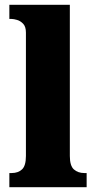

<svg xmlns="http://www.w3.org/2000/svg" viewBox="-20 -780 400 800"><path d="M19 0V-59H29Q55 -59 71.5 -74Q88 -89 88 -130V-644Q88 -669 76.5 -681Q65 -693 51 -697Q37 -701 29 -701H19V-760H271V-130Q271 -89 288 -74Q305 -59 331 -59H341V0Z"/></svg>

Font: Noto Serif Lao SemiCondensed Black
Style: Regular
Weight: 900
Width: 4
Designer: Monotype Design Team
Foundry: Monotype Imaging Inc.
Version: Version 2.003; ttfautohint (v1.8.4.7-5d5b)